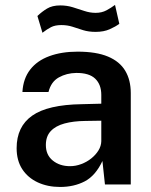

<svg xmlns="http://www.w3.org/2000/svg" viewBox="-20 -732 600 762"><path d="M218.5 10Q169 10 129.8 -8.2Q90.5 -26.5 68.2 -60.8Q46 -95 46 -144Q46 -229.5 107.8 -273Q169.5 -316.5 304.5 -318.5L382 -320.5V-355.5Q382 -396.5 357.8 -419.8Q333.5 -443 282.5 -442.5Q244.5 -442 213.5 -424.8Q182.5 -407.5 172.5 -367H69Q72 -420 99.8 -455.8Q127.5 -491.5 176 -509.2Q224.5 -527 288 -527Q362 -527 408.5 -507.5Q455 -488 477 -451.2Q499 -414.5 499 -362.5V0H396.5L386.5 -93Q359 -34.5 316.2 -12.2Q273.5 10 218.5 10ZM258 -72.5Q280.5 -72.5 302.5 -80.8Q324.5 -89 342.2 -103.2Q360 -117.5 370.8 -135Q381.5 -152.5 382 -171.5V-253L318.5 -252Q271.5 -251.5 236.2 -242Q201 -232.5 181.5 -211.8Q162 -191 162 -156.5Q162 -117 189.5 -94.8Q217 -72.5 258 -72.5ZM148.5 -602 128.5 -668.5Q146 -685.5 166.8 -698Q187.5 -710.5 219 -710.5Q245.5 -710.5 269 -703.2Q292.5 -696 314.8 -688.5Q337 -681 359.5 -681Q384 -681 402.5 -691Q421 -701 436.5 -712.5L453.5 -637.5Q439 -626.5 415.5 -616Q392 -605.5 359.5 -605.5Q332 -605.5 310.2 -612.2Q288.5 -619 268 -625.8Q247.5 -632.5 223.5 -632.5Q198.5 -632.5 182.5 -624.2Q166.5 -616 148.5 -602Z"/></svg>

Font: Public Sans Thin SemiBold
Style: Regular
Weight: 600
Version: Version 2.001